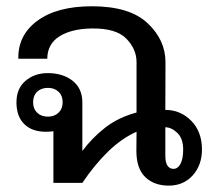

<svg xmlns="http://www.w3.org/2000/svg" viewBox="-20 -580 678 609"><path d="M241.2 -101.1Q271.5 -142.1 313.2 -174.8Q355 -207.5 413.1 -223.1V-382.8Q413.1 -424.3 380.6 -457.5Q348.1 -490.7 271.5 -489.7Q207 -488.8 168.7 -464.8Q130.4 -440.9 129.9 -393.6H38.1Q36.6 -468.8 98.9 -514.4Q161.1 -560.1 271.5 -560.1Q391.1 -560.1 448 -506.6Q504.9 -453.1 504.9 -382.8L504.4 -231.4Q552.7 -231.4 586.7 -196.8Q620.6 -162.1 620.6 -106Q620.6 -56.2 591.3 -23.7Q562 8.8 515.1 8.8Q468.8 8.8 440.4 -18.6Q412.1 -46.4 412.6 -103L413.1 -162.1Q366.7 -141.6 323.7 -100.1Q280.8 -58.6 241.2 0H149.4V-164.1Q147 -163.1 139.2 -162.6Q131.3 -162.1 125 -162.1Q81.5 -162.1 56.9 -186.5Q32.2 -210.9 32.2 -255.4Q32.2 -299.3 61 -323.7Q89.8 -348.1 131.3 -348.1Q179.7 -348.1 210.4 -323.7Q241.2 -299.3 241.2 -255.4ZM561 -106Q561 -140.6 542.5 -158.4Q523.9 -176.3 504.4 -176.3V-86.9Q504.4 -64.9 511.2 -54.7Q518.1 -44.4 530.3 -44.4Q543.9 -44.4 552.5 -60.3Q561 -76.2 561 -106ZM85 -255.4Q85 -234.9 97.9 -222.4Q110.8 -210 132.3 -210Q152.3 -210 165.5 -222.4Q178.7 -234.9 178.7 -255.4Q178.7 -276.9 165.5 -289.1Q152.3 -301.3 132.3 -301.3Q110.8 -301.3 97.9 -289.1Q85 -276.9 85 -255.4Z"/></svg>

Font: Roboto Web
Style: Regular
Weight: 400
Designer: Google
Version: Version 1.200310; 2013